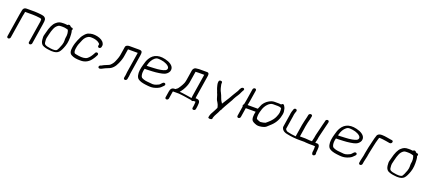

<svg xmlns="http://www.w3.org/2000/svg" viewBox="58 -1672 6520 2960"><g transform="rotate(20 3318.0 -192.0)"><path d="M102.2 17.5 162.1 -360.3C163.6 -369.9 165.9 -380.2 168.9 -391.2L169.1 -391.8L174.3 -424.7C174.5 -426 174.4 -425.7 174.8 -428C174.8 -428 175.3 -428 176.3 -428H302.9C333.1 -428 376.1 -424.6 424.4 -417.8C429.8 -417 436.8 -414.3 445.5 -408.4C446.8 -404.9 448.1 -392.6 446.4 -368.6L389.7 -10.5C387.3 4.5 397.8 17 412.8 17C427.8 17 442.3 4.5 444.7 -10.5L497.1 -341.4C503.6 -382.7 506.2 -408.5 502.6 -422.8C497.2 -444.5 478.8 -463 454.8 -468L435.9 -472.2C430.6 -473.4 423.2 -474.4 413.2 -475.5C390 -477.8 345.1 -483 311.6 -483H185C139.1 -483 124.9 -460.4 119.7 -427.3L117.1 -411.3L107.5 -362.8L47.2 17.5C44.8 32.5 55.3 45 70.4 45C85.4 45 99.8 32.5 102.2 17.5Z M897.5 -263.8C892.7 -241.5 905.2 -202 885 -146.4C865.2 -91.5 848.5 -56.8 838.5 -44.8C825.9 -31.6 792.7 -25 738.3 -32.7L737.7 -32.8L737 -32.9C693.9 -37.3 662 -45.7 644 -57.3C632.5 -64.9 625.6 -77.9 624.5 -99.1L624.4 -99.5L624.4 -99.9C617.1 -157.4 624.3 -167 637.1 -221.5C648 -267.8 658.6 -302.3 669.3 -326.3C683.1 -361.2 703.5 -385.8 733.2 -403.2C740.5 -406.9 754.7 -410 776.2 -410H802.2C821.7 -410 840.6 -407.7 858 -403C867.6 -400 880.7 -397.3 887.7 -394.8C904.4 -357.6 908.3 -313.7 897.5 -263.8ZM673.7 -424.4C635 -392.4 606.7 -329.8 584.9 -238.7C581 -222.5 576.8 -206.7 572.2 -191.5C566.6 -173 566.7 -147.2 570.8 -112.5C575 -76.7 587.9 -49.6 610.9 -33.5L611.4 -33.1L611.9 -32.9C639.7 -17.6 674.3 -7.6 721.3 -3.1L761.2 1L761.6 1C823.4 3 855.8 -8.8 881.2 -35.1C902.5 -58.8 920.9 -96.9 939.8 -151.3C960.4 -210.5 963.6 -273.4 958.8 -345.9C956.7 -378.3 953.8 -389.4 947.8 -405.7C950.2 -408.6 953.9 -415.6 954.7 -421C955.8 -427.7 955 -435.2 949.8 -440.5C945 -445.4 938 -447 931.3 -447H922.9C920.5 -448.9 915.8 -452.9 910 -458.2L900.3 -467.3C888.9 -477 870.4 -475.1 857.9 -460.9C840.7 -463.4 825.8 -465 815.2 -465L784.9 -465C732.6 -465 707.5 -454 673.7 -424.4Z M1468.3 -324 1472.3 -349C1473.8 -358.9 1470.6 -369.1 1464.5 -381C1447.6 -418.7 1403.2 -444.1 1347.3 -456C1292 -466.6 1247.6 -465.7 1194.7 -442.7C1164.5 -427.1 1142.7 -394.5 1141.9 -395.1C1120.6 -372.4 1101.2 -336.9 1081.9 -288.1C1069 -253.6 1054.7 -218.9 1046.6 -168C1037.6 -111 1039.1 -63 1084.6 -42.1C1116.5 -24.2 1160.8 -15.1 1223.8 -15C1316.9 -10.5 1374.7 -58.6 1408.4 -108.5C1423.7 -130.9 1431.6 -140.8 1446.5 -171.2L1452.4 -183C1461 -200.7 1450.1 -213.7 1439.1 -217.3C1428.4 -220.8 1409.9 -217.7 1402.9 -199.1L1397.5 -188.1C1373.9 -145.8 1354 -114.4 1315.6 -86.2C1284.4 -70 1240.6 -64.5 1180.8 -73.9C1171.7 -75.7 1157.9 -78 1141.3 -80.9C1126.8 -82.9 1117.8 -86.1 1113.3 -89.4C1098.8 -102.8 1095.9 -132.2 1101.6 -168C1110.9 -226.8 1117 -237.9 1151.9 -319.7C1159.2 -336.4 1169.5 -352.4 1182.7 -367.8C1211.2 -398 1240.3 -409.1 1269.7 -407.1L1270.4 -407H1271.1C1307.3 -407 1340.5 -400.6 1370.3 -387.6C1375.3 -384.9 1381 -381.9 1387.4 -378.4C1395.3 -375.5 1418 -353.9 1417.3 -349L1413.3 -324C1410.9 -309 1421.4 -296.5 1436.5 -296.5C1451.5 -296.5 1465.9 -309 1468.3 -324Z M2011.3 3.5 2015.7 -24C2016.3 -27.9 2017.3 -32.5 2018.8 -37.9L2019.1 -38.8L2024.8 -94.5L2073.2 -399.7C2077.4 -426.4 2078.6 -445.5 2075.1 -458.8C2070.5 -477.5 2050.7 -483 2027.9 -483H1868.8C1837.2 -483 1808.6 -471.8 1804.3 -444.5L1784.3 -318.1L1784.2 -317.6C1783.2 -300 1776.9 -283.8 1771.7 -262.4C1766.5 -241.3 1752.6 -213.2 1744.6 -192.1C1733 -162.6 1713.2 -135.6 1685 -111C1681.5 -107.9 1663.2 -98.7 1635.1 -87.8C1606.4 -76.6 1586.7 -67.7 1574.3 -59.4C1564.9 -53.2 1558.1 -50.5 1554.5 -50.1L1553.4 -49.9L1552.3 -49.6C1537 -45 1526.2 -32.2 1527.8 -17.5C1529.9 2.2 1550.8 2.4 1562.9 -0.4C1577 -3.7 1590.7 -10.8 1598.4 -15.9C1607.3 -21.7 1619.6 -27.9 1635 -34.2C1683.9 -52.8 1715 -66.1 1729.6 -79.6C1736 -85.5 1742.1 -90.8 1747.8 -95.7L1748.4 -96.2L1748.9 -96.7C1770.7 -118.8 1788.8 -147.6 1804 -182.7C1818.9 -217.2 1828 -241 1831.6 -255.7C1836.8 -277.2 1843.6 -294.4 1845.5 -318.4L1862.8 -428H2019.2C2020.2 -428 2020.7 -428 2022.1 -427.9C2022.1 -427.8 2022.1 -426.3 2022 -424.1L1969.7 -93.5L1964.2 -40.2C1963 -35.8 1961.3 -28.3 1960.7 -23.9L1956.3 3.5C1953.9 18.5 1964.4 31 1979.5 31C1994.5 31 2008.9 18.5 2011.3 3.5Z M2223.2 -301.6C2236.7 -359.9 2262.4 -403.1 2299.7 -433.5C2329.9 -455.8 2345.1 -453.4 2402 -446.8C2462.2 -439.8 2525.1 -409 2538.9 -376.8C2548 -355.5 2536.8 -335.3 2517.6 -324.8C2482.5 -307.5 2420.7 -295.9 2335.7 -292.5C2300.9 -291.1 2279.1 -288.5 2248.7 -288.5L2220.1 -288.5C2220.7 -290.8 2222.1 -296.7 2223.2 -301.6ZM2240 -233.5C2273.1 -233.5 2296.6 -236 2330.5 -237.3C2398.1 -239.9 2489.6 -254 2517.2 -266.1L2537.3 -274.9L2538 -275.3C2563.4 -289.9 2581.8 -310.1 2591.7 -334.7L2591.9 -335.2L2592 -335.7C2609.2 -391.1 2577.9 -434.3 2508.2 -465C2358.1 -521.5 2259.8 -484 2206.6 -395.5C2187.9 -364.4 2174.3 -327.7 2164.8 -287.5C2153.3 -238.4 2149.3 -239.7 2142.8 -186.5C2135.9 -130.8 2145.5 -67.7 2182.2 -45.8C2207.4 -28.4 2245.8 -16.1 2300.1 -9.2C2335.5 -4.5 2360.9 -2.1 2380.3 -2C2416.6 -0.7 2457.4 -9.3 2498 -27.5C2536.8 -44.9 2547.4 -58.4 2570.4 -81.7L2579.6 -91.6C2593 -105.4 2591 -121 2581.1 -128.9C2572.3 -135.9 2555.4 -137.4 2542.6 -124.8L2531.6 -114L2531.2 -113.6C2498.1 -76.3 2505.5 -85.4 2458.6 -64.5C2438.8 -56.5 2419.7 -53 2400.6 -53.4C2379.8 -53.9 2350.4 -56.6 2310.6 -61.7C2275 -64.9 2244.1 -73.7 2217.4 -89.3C2213.8 -92.1 2209.4 -97.2 2206.7 -103.3C2195.4 -128.6 2192.5 -161.3 2198.9 -201.7C2200.6 -212 2202.7 -221.6 2206.2 -233.5Z M2995.8 -516C2985.7 -516 2969.9 -514 2946.2 -510.3C2919.8 -506.1 2902.4 -480 2899.1 -459.5L2873.4 -297.2C2871.1 -282.5 2868.8 -271.7 2866.9 -265.6C2862.1 -250.2 2862.1 -245.4 2857 -235.2C2846.2 -213.5 2834.5 -185.9 2820 -166.8C2799.8 -138.7 2797.2 -128 2776.5 -115.2C2769.2 -110.6 2764.9 -107.7 2759.2 -102H2747.6C2697.5 -102 2682.2 -70.5 2676 -31.8L2660.3 67.5C2657.8 83.1 2668.4 95 2683.5 95C2698.5 95 2712.8 83.1 2715.3 67.5L2731.8 -36.5C2733.2 -45.5 2734.1 -50.7 2735.3 -54.8C2735.5 -54.9 2738.1 -55 2740.2 -55H2830.1C2846.6 -55 2899.9 -47.3 2918.6 -45.3C2941.4 -42.7 2963.8 -36.9 2989.6 -34.1L3043.7 -26.3C3047.4 -22.1 3056.1 -18 3063.8 -18C3070.9 -18 3076.2 -18.9 3085.1 -26H3113.5C3113.6 -26 3118.6 -22.6 3117 -12.5L3116.9 -12L3114.3 23.7C3114 29.8 3113.6 34.1 3113.1 37.5L3106.9 76.5C3105.7 83.7 3106.4 91.5 3111.6 97.1C3116.4 102.4 3123.3 104 3130 104C3137.2 104 3145.3 102.1 3151.9 96C3158 90.4 3160.8 83.2 3161.9 76.5L3168.1 37.5C3168.9 32.3 3169.4 26.3 3169.7 20.3L3171.8 -11.4C3173.3 -21.8 3172.2 -33.9 3168.3 -44.7C3158.2 -72 3136 -75.6 3099.5 -75.9L3103.4 -109.9L3158.5 -457.5C3162.3 -481.7 3165.1 -516 3129.6 -516ZM3043 -91.2 3039.6 -57C3029.9 -58.4 3015.6 -62.4 3001.6 -63.9C2984.3 -65.8 2972.2 -69.6 2947.5 -72.2C2917.3 -75.3 2876.9 -84.8 2835.4 -85C2840 -90 2847.1 -98.8 2852.1 -105.9C2872 -134.8 2881.2 -142.8 2897.1 -178.1L2911.8 -210.8C2920.3 -229.8 2924.2 -246.8 2929.3 -266.4L2929.4 -266.9L2959.8 -459C2967.6 -460.1 2986.3 -461 3011.7 -461H3101.6Z M3415.5 148C3433.1 148 3448.8 141.2 3450.1 133L3453.4 112C3455 101.9 3476 57.3 3481.6 49.7C3493.7 34 3512.9 -11.4 3522.6 -32.6C3530.8 -37.6 3536.3 -44.3 3535 -52.4C3543.1 -69.9 3550 -80 3567.4 -113.1C3587.9 -150.7 3606.7 -181.3 3624.6 -213.1C3635.9 -233.8 3643.5 -242.1 3653 -266.5C3659.5 -282.3 3668 -289.8 3677.3 -309.7C3680.5 -316.5 3687.8 -328 3699.2 -343C3711.8 -361.5 3722 -380.7 3729.5 -400.5C3735.8 -415.4 3741.9 -426.8 3746.9 -434C3757.7 -446.6 3762.7 -464.5 3746.8 -474C3731.5 -481.1 3715.2 -472.3 3705.7 -462.7C3695.6 -449.8 3685.9 -430.8 3675.1 -404.7C3669.7 -391.1 3642.6 -356.2 3633.1 -336.1C3626.1 -321.9 3606.4 -293.7 3598.1 -275.8C3592.4 -263 3576.2 -240.2 3567.6 -225.9C3552.9 -202.9 3530.3 -169.4 3510.7 -136C3508.5 -139.8 3504 -147.4 3502.8 -150.2L3494.2 -162.6C3491.6 -168.8 3487.4 -176.2 3481.5 -185.2C3472.7 -198.8 3458.1 -251.9 3446.3 -271.4C3440.3 -281.3 3436.5 -289.7 3434.6 -296.2L3434.5 -296.5L3425.3 -313.5C3423.3 -320.7 3420.3 -329.6 3417 -337C3411.4 -350.6 3409.7 -364.1 3405.4 -382C3405.4 -382 3405.1 -381.6 3405.1 -381.6C3405.1 -381.6 3405 -382 3405 -382C3398 -405.7 3396.3 -426.1 3399 -443C3399 -443 3398.8 -442 3398.8 -442C3398.8 -442 3398.8 -443 3398.8 -443C3398 -451 3393.6 -463.7 3370.2 -462.5C3350.9 -461.4 3342.5 -449.1 3343.1 -437.2C3342.6 -433.8 3341.8 -427.8 3341 -420.8C3338.4 -399.4 3354.5 -349 3356.8 -338.4C3361 -322.8 3368.6 -307.5 3373.7 -294.5L3381.1 -271.5C3384.1 -262.7 3388.1 -253.3 3393.4 -242.6C3401.4 -226.2 3409.2 -179.3 3421.1 -157.9C3434.6 -139.8 3439.1 -125.4 3451.6 -104.5C3456.8 -94.3 3456.1 -88.6 3461.8 -75C3464.3 -68.5 3465.2 -61.4 3467 -51.4C3459.5 -36 3431.3 21.9 3426.4 28C3414.8 42.9 3392.3 91.3 3389.1 112L3385.7 133C3384.4 141.2 3397.9 148 3415.5 148Z M4381.6 -446.4C4377.6 -443.6 4374.8 -440.9 4371.6 -436.4C4361.8 -438.7 4350.1 -440 4336.3 -440H4260.2C4232.9 -440 4203.8 -430.3 4174.4 -412.8C4139.2 -392.9 4110.2 -364 4088.6 -327.7C4085.4 -322.4 4056.9 -252 4056.9 -252H3889.6C3895.3 -278.6 3900.1 -303.4 3902.9 -321.5L3931.9 -504.5C3934.3 -519.5 3923.8 -532 3908.8 -532C3893.7 -532 3879.3 -519.5 3876.9 -504.5L3847.9 -321.5C3845.1 -303.7 3842.4 -288.5 3839.8 -276.2L3833.1 -244.6C3828.3 -241.1 3821.8 -232.6 3820.6 -224.5C3819.4 -217.4 3820.8 -210.4 3825.1 -204.9C3824 -199.2 3822.7 -190.9 3822 -183L3799.9 -43.5C3797.5 -28.5 3808 -16 3823 -16C3838.1 -16 3852.5 -28.5 3854.9 -43.5L3879.2 -197H4040.9C4026.2 -132.6 4024.6 -72.9 4049.4 -47C4059.1 -36.8 4074.4 -28.1 4095.3 -19.5C4137.4 -2 4157.7 -2.4 4210.5 -11.7C4236.9 -16.4 4259.4 -25.3 4277.2 -39.2C4292.5 -51.6 4314.3 -71.8 4343.8 -100.3C4400.6 -155.2 4435.3 -223.1 4447.9 -302.4C4450.9 -321.1 4451.6 -336.5 4449.7 -349.1C4443.9 -387.2 4443.3 -402.9 4418 -440.3C4409.9 -454 4393.5 -454.6 4381.6 -446.4ZM4388 -385.5H4390.5C4395.4 -367.5 4397.6 -332.4 4393.8 -308C4391 -290.3 4383.6 -267.1 4371.1 -238.2C4355.4 -199.6 4324.9 -159.7 4276.8 -118.2C4265.3 -108.6 4254.8 -99.7 4243.7 -90C4234.4 -84.2 4184 -73.5 4163.6 -73.5C4150.7 -73.5 4103.2 -93.8 4099 -98.1C4093.4 -103.8 4088.7 -128.6 4094.1 -174.6C4096.6 -195.4 4104.4 -226 4117.7 -265.5C4138.5 -327 4194.3 -397.5 4253.5 -397.5H4329.6C4365.3 -397.5 4350.9 -395.2 4386.6 -385.9Z M4820.6 -425.5 4819.1 -416.5C4814.4 -386.3 4811.5 -383.2 4797 -321C4781.2 -252.7 4780.7 -241 4773.2 -193.5L4750.7 -51.9C4703.6 -55.5 4653.8 -63.5 4607.6 -75.5C4593.9 -79.1 4571.4 -103.4 4573 -113.5L4607.5 -331.5C4608.8 -339.1 4609.3 -343.9 4609.9 -352.7L4616.5 -382L4629.6 -420.4L4629.8 -421.5C4632.8 -440.3 4617.7 -450 4604.5 -449.9C4593 -449.8 4578.8 -442.2 4575.7 -427L4562.5 -387.5L4555.5 -356.6L4555.4 -355.6C4555.1 -349.7 4554.5 -343.8 4553.6 -337.9L4520.9 -131.7C4515.4 -96.8 4544.3 -67.9 4564.6 -56.4C4586.4 -44 4596 -43.7 4617.9 -38.8C4683.8 -24.7 4754 -17.7 4827.8 -17.7H4906.1C4910.6 -17.7 4919.1 -16.8 4930.5 -15C4943.6 -12.9 4961.7 -12 4985.5 -12H5049L5077.7 -10H5082.5C5085 6.3 5082.8 52.2 5080.7 65.5L5078 82.5C5076.1 94.1 5078.3 143 5115.8 127C5145.9 114.3 5133.6 78.7 5133.7 77.7C5138.8 45.8 5137.9 19.6 5139.7 -7.7C5140.9 -27.2 5132.8 -62 5100.4 -62H5086.8L5069 -63.2C5069.1 -64.2 5069.6 -68.9 5069.7 -71C5070.3 -79.3 5079.6 -104.7 5082.2 -121.2C5086.6 -148.9 5086.1 -157.2 5093.7 -185.6C5098.1 -202.1 5103.2 -223.2 5108.9 -249.1C5117.5 -287.8 5131.5 -338 5138.9 -372C5143.1 -391 5147.6 -401.4 5150.8 -421.5L5152.3 -430.9C5154.6 -445.7 5143.3 -457 5128.4 -457C5112.7 -457 5099.3 -444.7 5097.2 -431.2L5095.7 -421.8C5094.8 -416.1 5093.4 -410.2 5091.4 -404.2C5082.9 -377.5 5080.7 -360.4 5071.8 -327.4C5062.2 -292.1 5044.2 -210.7 5035.2 -177.6C5032.5 -167.7 5031 -159.5 5030.2 -149.7L5026.9 -128.9L5013.7 -72.6L5012.9 -67H4977C4944.8 -70.6 4918.5 -72.6 4901.2 -72.6H4836.7L4812.7 -73.2L4834.2 -209.3C4835.8 -219.4 4837.4 -230.6 4839 -242.9C4844.6 -286.4 4858.5 -334 4869.1 -375.7L4878 -418.5L4879.4 -427.2C4881.5 -440.7 4871.5 -453 4854.7 -453C4838.8 -453 4823 -441.1 4820.6 -425.5Z M5362.2 -301.6C5375.7 -359.9 5401.4 -403.1 5438.7 -433.5C5468.9 -455.8 5484.1 -453.4 5541 -446.8C5601.2 -439.8 5664.1 -409 5677.9 -376.8C5687 -355.5 5675.8 -335.3 5656.6 -324.8C5621.5 -307.5 5559.7 -295.9 5474.7 -292.5C5439.9 -291.1 5418.1 -288.5 5387.7 -288.5L5359.1 -288.5C5359.7 -290.8 5361.1 -296.7 5362.2 -301.6ZM5379 -233.5C5412.1 -233.5 5435.6 -236 5469.5 -237.3C5537.1 -239.9 5628.6 -254 5656.2 -266.1L5676.3 -274.9L5677 -275.3C5702.4 -289.9 5720.8 -310.1 5730.7 -334.7L5730.9 -335.2L5731 -335.7C5748.2 -391.1 5716.9 -434.3 5647.2 -465C5497.1 -521.5 5398.8 -484 5345.6 -395.5C5326.9 -364.4 5313.3 -327.7 5303.8 -287.5C5292.3 -238.4 5288.3 -239.7 5281.8 -186.5C5274.9 -130.8 5284.5 -67.7 5321.2 -45.8C5346.4 -28.4 5384.8 -16.1 5439.1 -9.2C5474.5 -4.5 5499.9 -2.1 5519.3 -2C5555.6 -0.7 5596.4 -9.3 5637 -27.5C5675.8 -44.9 5686.4 -58.4 5709.4 -81.7L5718.6 -91.6C5732 -105.4 5730 -121 5720.1 -128.9C5711.3 -135.9 5694.4 -137.4 5681.6 -124.8L5670.6 -114L5670.2 -113.6C5637.1 -76.3 5644.5 -85.4 5597.6 -64.5C5577.8 -56.5 5558.7 -53 5539.6 -53.4C5518.8 -53.9 5489.4 -56.6 5449.6 -61.7C5414 -64.9 5383.1 -73.7 5356.4 -89.3C5352.8 -92.1 5348.4 -97.2 5345.7 -103.3C5334.4 -128.6 5331.5 -161.3 5337.9 -201.7C5339.6 -212 5341.7 -221.6 5345.2 -233.5Z M5865.9 -5.5 5872.3 -45.9 5892.6 -136.1 5898.5 -173.5C5900.6 -187.1 5903.2 -200.3 5906.2 -212.9C5923.4 -286.2 5936.3 -368.8 5958.5 -439C5961.4 -448.1 5964.7 -461.8 5968 -470.1C5970.3 -470.5 5974.3 -471 5979.1 -471H5992.1C6002.9 -471 6015 -469.2 6028 -468C6066.1 -464.7 6104.1 -455.7 6142 -450.1L6142.9 -450H6149.9C6166.7 -448 6180.2 -462.9 6183.3 -475.8C6186 -486.9 6182.5 -503.1 6164.3 -504L6158.1 -504.9L6142.3 -506.9C6102.8 -511.9 6048.8 -526 6000.8 -526H5987.8C5957.6 -526 5926.7 -514.6 5916.9 -484.6C5903.8 -445.4 5899.2 -429.6 5887.1 -376.3C5870.1 -302.1 5855.3 -248.4 5843.7 -174.7L5836.4 -129L5817.4 -46.8L5810.9 -5.5C5808.5 9.5 5819 22 5834 22C5849.1 22 5863.5 9.5 5865.9 -5.5Z M6563.5 -263.8C6558.7 -241.5 6571.2 -202 6551 -146.4C6531.2 -91.5 6514.5 -56.8 6504.5 -44.8C6491.9 -31.6 6458.7 -25 6404.3 -32.7L6403.7 -32.8L6403 -32.9C6359.9 -37.3 6328 -45.7 6310 -57.3C6298.5 -64.9 6291.6 -77.9 6290.5 -99.1L6290.4 -99.5L6290.4 -99.9C6283.1 -157.4 6290.3 -167 6303.1 -221.5C6314 -267.8 6324.6 -302.3 6335.3 -326.3C6349.1 -361.2 6369.5 -385.8 6399.2 -403.2C6406.5 -406.9 6420.7 -410 6442.2 -410H6468.2C6487.7 -410 6506.6 -407.7 6524 -403C6533.6 -400 6546.7 -397.3 6553.7 -394.8C6570.4 -357.6 6574.3 -313.7 6563.5 -263.8ZM6339.7 -424.4C6301 -392.4 6272.7 -329.8 6250.9 -238.7C6247 -222.5 6242.8 -206.7 6238.2 -191.5C6232.6 -173 6232.7 -147.2 6236.8 -112.5C6241 -76.7 6253.9 -49.6 6276.9 -33.5L6277.4 -33.1L6277.9 -32.9C6305.7 -17.6 6340.3 -7.6 6387.3 -3.1L6427.2 1L6427.6 1C6489.4 3 6521.8 -8.8 6547.2 -35.1C6568.5 -58.8 6586.9 -96.9 6605.8 -151.3C6626.4 -210.5 6629.6 -273.4 6624.8 -345.9C6622.7 -378.3 6619.8 -389.4 6613.8 -405.7C6616.2 -408.6 6619.9 -415.6 6620.7 -421C6621.8 -427.7 6621 -435.2 6615.8 -440.5C6611 -445.4 6604 -447 6597.3 -447H6588.9C6586.5 -448.9 6581.8 -452.9 6576 -458.2L6566.3 -467.3C6554.9 -477 6536.4 -475.1 6523.9 -460.9C6506.7 -463.4 6491.8 -465 6481.2 -465L6450.9 -465C6398.6 -465 6373.5 -454 6339.7 -424.4Z"/></g></svg>

Font: MewTooHand
Style: BdIta
Weight: 400
Designer: Mew Too, Robert Jablonski
Version: Version 0.77